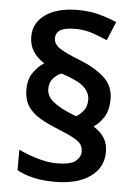

<svg xmlns="http://www.w3.org/2000/svg" viewBox="-54 -807 604 857"><g transform="rotate(5 247.5 -378.5)"><path d="M62 -392Q62 -437 83 -467.5Q104 -498 131 -515Q99 -535 81 -563Q63 -591 63 -629Q63 -691 116 -728Q169 -765 260 -765Q312 -765 353.5 -754Q395 -743 435 -726L400 -642Q366 -657 331.5 -668.5Q297 -680 256 -680Q210 -680 189.5 -667.5Q169 -655 169 -631Q169 -605 195 -587Q221 -569 283 -545Q355 -517 397.5 -479Q440 -441 440 -382Q440 -332 421 -301.5Q402 -271 375 -253Q406 -234 423 -208Q440 -182 440 -145Q440 -74 382 -33Q324 8 224 8Q170 8 128.5 -1.5Q87 -11 54 -29V-121Q91 -103 138 -89Q185 -75 225 -75Q287 -75 309.5 -93.5Q332 -112 332 -137Q332 -154 324 -167Q316 -180 292.5 -193.5Q269 -207 222 -226Q171 -246 135 -267.5Q99 -289 80.5 -318.5Q62 -348 62 -392ZM159 -403Q159 -371 188 -346.5Q217 -322 282 -296L294 -292Q312 -303 326.5 -321.5Q341 -340 341 -369Q341 -401 315 -426Q289 -451 213 -476Q192 -469 175.5 -450Q159 -431 159 -403Z"/></g></svg>

Font: Noto Sans Sora Sompeng Semi
Style: Bold
Weight: 700
Designer: Monotype Design Team. David Williams.
Foundry: Monotype Imaging Inc.
Version: Version 2.101; ttfautohint (v1.8.4.7-5d5b)